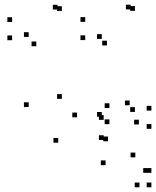

<svg xmlns="http://www.w3.org/2000/svg" viewBox="-20 -580 660 810"><path d="M618.7 210.1V190.1H598.7V210.1ZM618.7 149.1V129.1H598.7V149.1ZM604.2 149.1V129.1H584.2V149.1ZM550.9 83.8V63.8H530.9V83.8ZM618.7 -36.5V-56.5H598.7V-36.5ZM565.9 -55V-75H545.9V-55ZM425.4 116.7V96.7H405.4V116.7ZM568.3 210.1V190.1H548.3V210.1ZM441.6 -56.3V-76.3H421.6V-56.3ZM441.6 -124.3V-144.3H421.6V-124.3ZM305.1 -85.1V-105.1H285.1V-85.1ZM240.9 -163V-183H220.9V-163ZM240.9 -533.8V-553.8H220.9V-533.8ZM222.8 -539.8V-559.8H202.8V-539.8ZM31.1 -487.3V-507.3H11.1V-487.3ZM31.1 -410.4V-430.4H11.1V-410.4ZM133.1 -384.9V-404.9H113.1V-384.9ZM101 -424.2V-444.2H81V-424.2ZM101 -128.5V-148.5H81V-128.5ZM225.6 22V2H205.6V22ZM435.7 16V-4H415.7V16ZM618.7 -36.5V-56.5H598.7V-36.5ZM618.7 -113.4V-133.4H598.7V-113.4ZM527.1 -135.9V-155.9H507.1V-135.9ZM549.2 -107.9V-127.9H529.2V-107.9ZM549.2 -534.3V-554.3H529.2V-534.3ZM531.2 -540.3V-560.3H511.2V-540.3ZM339.5 -487.8V-507.8H319.5V-487.8ZM339.5 -410.9V-430.9H319.5V-410.9ZM431.1 -388.3V-408.3H411.1V-388.3ZM409.4 -416V-436H389.4V-416ZM409.4 -87.5V-107.5H389.4V-87.5ZM417.3 -74.4V-94.4H397.3V-74.4ZM417.3 10.6V-9.4H397.3V10.6Z"/></svg>

Font: Monaspace Xenon Dots Var
Style: Regular
Weight: 400
Designer: Riley Cran and the Lettermatic Team
Version: Version 1.100 (Monaspace Xenon Dots)